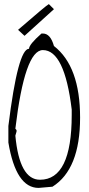

<svg xmlns="http://www.w3.org/2000/svg" viewBox="-20 -920 435 940"><path d="M183.1 -755.9H189.9Q227.1 -755.9 244.1 -694.8Q372.1 -595.2 372.1 -344.2Q372.1 -90.8 236.8 -5.9L168.9 0Q58.1 0 21 -222.2V-303.2Q67.9 -681.2 122.1 -681.2Q122.1 -702.1 183.1 -755.9ZM55.2 -290 61 -283.2V-275.9L55.2 -255.9Q75.2 -40 175.8 -40Q331.1 -40 331.1 -356.9V-383.8Q295.9 -674.8 189.9 -674.8Q101.1 -674.8 55.2 -290ZM100.1 -744.6 68.4 -773.9Q208 -895 219.2 -899.9L244.1 -875Z"/></svg>

Font: Loved by the King
Style: Regular
Weight: 400
Designer: Kimberly Geswein
Foundry: Kimberly Geswein
Version: Version 1.002 2006